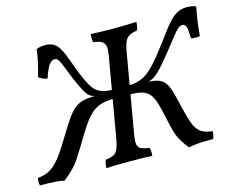

<svg xmlns="http://www.w3.org/2000/svg" viewBox="-130 -828 1203 980"><g transform="rotate(-15 471.5 -338.0)"><path d="M754 9Q732 -19 719 -41.5Q706 -64 698 -92Q690 -120 681 -162Q671 -210 662 -242Q653 -274 639 -293.5Q625 -313 600 -321.5Q575 -330 532 -330L538 -376Q570 -376 594.5 -384Q619 -392 641 -408.5Q663 -425 686 -451Q709 -477 736 -512Q768 -553 791.5 -585.5Q815 -618 835.5 -640Q856 -662 878 -673.5Q900 -685 928 -685Q939 -685 953 -683Q967 -681 976 -676Q971 -651 967 -626Q963 -601 960 -576Q957 -551 955 -525Q945 -523 930.5 -523Q916 -523 908 -526Q908 -575 901.5 -589Q895 -603 883 -603Q870 -603 857 -591Q844 -579 823.5 -552.5Q803 -526 767 -481Q735 -441 714 -418.5Q693 -396 678.5 -385.5Q664 -375 651 -371Q638 -367 621 -365L615 -369Q660 -369 686 -361.5Q712 -354 726.5 -335Q741 -316 750.5 -282Q760 -248 772 -195Q784 -144 796 -110.5Q808 -77 830 -60Q852 -43 892 -40Q893 -31 891 -20Q889 -9 884 0Q857 0 836 0.5Q815 1 795.5 3Q776 5 754 9ZM97 9Q76 4 56.5 2.5Q37 1 16 0.5Q-5 0 -31 0Q-33 -10 -33 -20Q-33 -30 -30 -40Q0 -42 23.5 -53Q47 -64 67 -84Q87 -104 106.5 -132.5Q126 -161 149 -199Q182 -253 204.5 -286.5Q227 -320 248.5 -338Q270 -356 299 -362.5Q328 -369 373 -369L374 -365Q352 -368 337.5 -376Q323 -384 308.5 -409.5Q294 -435 271 -489Q253 -533 243.5 -557.5Q234 -582 226.5 -592.5Q219 -603 207 -603Q192 -603 178.5 -585Q165 -567 148 -517Q135 -519 123 -524Q111 -529 103 -536Q110 -560 116 -584Q122 -608 126.5 -631.5Q131 -655 133 -676Q143 -681 155.5 -683Q168 -685 179 -685Q209 -685 227 -672.5Q245 -660 257.5 -636Q270 -612 282 -578Q294 -544 311 -501Q329 -457 345.5 -429Q362 -401 387 -388.5Q412 -376 454 -376L448 -330Q406 -330 377 -320.5Q348 -311 324.5 -288.5Q301 -266 277 -229.5Q253 -193 221 -139Q201 -106 185 -82Q169 -58 149 -37Q129 -16 97 9ZM480 -549Q486 -583 482 -600Q478 -617 463 -625Q448 -633 420 -636Q419 -646 418.5 -656.5Q418 -667 419 -679Q447 -678 477 -677Q507 -676 539 -676Q571 -676 601 -677Q631 -678 661 -679Q660 -667 658.5 -656.5Q657 -646 652 -636Q627 -632 612 -624Q597 -616 588.5 -599Q580 -582 574 -549L501 -127Q495 -94 498 -76Q501 -58 516 -51Q531 -44 560 -40Q562 -31 563 -19.5Q564 -8 562 3Q532 1 501 0.5Q470 0 441 0Q412 0 379 0.5Q346 1 320 3Q320 -10 322 -21Q324 -32 328 -40Q355 -43 370 -50.5Q385 -58 393 -76Q401 -94 407 -127Z"/></g></svg>

Font: Vollkorn
Style: Italic
Weight: 400
Italic angle: -11°
Designer: Friedrich Althausen
Foundry: Friedrich Althausen
Version: Version 5.001